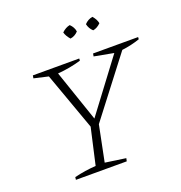

<svg xmlns="http://www.w3.org/2000/svg" viewBox="-147 -970 1036 1097"><g transform="rotate(-20 370.5 -421.5)"><path d="M128 0 130 -16Q196 -32 261 -36L311 -257L185 -608L98 -628L101 -645H383L382 -632Q314 -612 240 -606L347 -293L582 -606L464 -628L467 -645H741L740 -632Q688 -614 631 -607L360 -254L316 -36L441 -18L437 0ZM397 -843Q419 -822 423 -795Q403 -773 375 -769Q354 -793 348 -816Q371 -838 397 -843ZM535 -843Q556 -819 560 -795Q538 -773 513 -769Q492 -788 486 -816Q506 -838 535 -843Z"/></g></svg>

Font: Piazzolla SC ExtraLight
Style: Italic
Weight: 200
Italic angle: -11.3°
Designer: Juan Pablo del Peral
Foundry: Huerta Tipografica
Version: Version 1.330